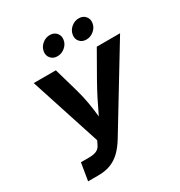

<svg xmlns="http://www.w3.org/2000/svg" viewBox="-214 -1094 1169 1244"><g transform="rotate(-30 370.5 -472.5)"><path d="M82 0 103.5 -130.4H162.6Q199.7 -130.4 220.9 -140.4Q242.2 -150.4 252.9 -174.3L266.1 -201.2L95.2 -727.5H260.7L312.5 -546.9Q328.6 -490.2 337.4 -438.5Q346.2 -386.7 351.1 -340.3Q356 -293.9 360.8 -252.4H316.4Q335.9 -293.9 357.4 -340.1Q378.9 -386.2 405 -437.7Q431.2 -489.3 463.9 -546.9L566.9 -727.5H741.2L384.8 -141.1Q356.9 -95.2 325 -63.7Q293 -32.2 252.7 -16.1Q212.4 0 158.2 0ZM532.7 -800.8Q501.5 -800.8 483.4 -821.8Q465.3 -842.8 470.7 -873Q475.6 -903.3 500.7 -924.3Q525.9 -945.3 556.6 -945.3Q587.9 -945.3 606 -924.3Q624 -903.3 619.1 -873Q614.3 -842.8 589.1 -821.8Q564 -800.8 532.7 -800.8ZM315.9 -800.8Q285.2 -800.8 267.1 -821.8Q249 -842.8 253.9 -873Q258.8 -903.3 283.9 -924.3Q309.1 -945.3 340.3 -945.3Q371.6 -945.3 389.6 -924.3Q407.7 -903.3 402.8 -873Q397.9 -842.8 372.6 -821.8Q347.2 -800.8 315.9 -800.8Z"/></g></svg>

Font: Inter 18pt
Style: Bold Italic
Weight: 700
Italic angle: -9.3988°
Designer: Rasmus Andersson
Foundry: rsms
Version: Version 4.001;git-66647c0bb